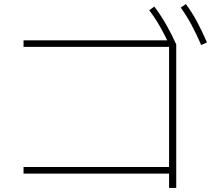

<svg xmlns="http://www.w3.org/2000/svg" viewBox="-20 -875 1040 938"><path d="M806 43V-27H95V-59H806V-646H95V-678H826L841 -658V43ZM813 -644Q787 -701 762.5 -744Q738 -787 709 -825L734 -843Q766 -800 791.5 -755.5Q817 -711 841 -658ZM963 -655Q938 -712 914.5 -755.5Q891 -799 863 -838L888 -855Q920 -812 944 -766.5Q968 -721 991 -668Z"/></svg>

Font: M PLUS 1 ExtraLight
Style: Regular
Weight: 250
Version: Version 1.001